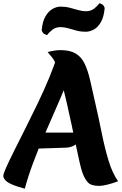

<svg xmlns="http://www.w3.org/2000/svg" viewBox="-39 -1108 735 1161"><path d="M399 -711Q386 -659 358 -590Q330 -521 295.5 -443Q261 -365 225.5 -282.5Q190 -200 160 -119.5Q130 -39 111 33Q59 19 30.5 6Q2 -7 -8.5 -20Q-19 -33 -19 -44Q-19 -57 -0.5 -98Q18 -139 48.5 -200Q79 -261 116 -334.5Q153 -408 190.5 -486Q228 -564 259 -639Q290 -714 309 -777ZM459 -65Q452 -85 442 -128Q432 -171 420 -229.5Q408 -288 394 -353.5Q380 -419 365 -484.5Q350 -550 334.5 -608Q319 -666 304 -708Q291 -743 275 -762Q259 -781 249 -793Q270 -799 290.5 -802Q311 -805 326 -805Q384 -805 418.5 -784.5Q453 -764 472.5 -723.5Q492 -683 505.5 -625Q519 -567 535 -494Q558 -394 576.5 -302Q595 -210 618 -135Q641 -60 675 -12Q644 0 612.5 8Q581 16 559 16Q512 16 492.5 -5Q473 -26 459 -65ZM187 -306H456Q453 -278 440.5 -258Q428 -238 407 -227Q386 -216 358 -215L142 -208ZM246 -896Q236 -898 227 -904Q218 -910 213 -925Q218 -979 236.5 -1010Q255 -1041 279.5 -1054.5Q304 -1068 328 -1068Q357 -1068 383.5 -1061Q410 -1054 434.5 -1047Q459 -1040 480 -1040Q510 -1040 530.5 -1056Q551 -1072 561 -1088Q571 -1087 580.5 -1080.5Q590 -1074 594 -1059Q589 -1005 571 -974Q553 -943 528.5 -929.5Q504 -916 479 -916Q450 -916 423.5 -923Q397 -930 373.5 -937Q350 -944 327 -944Q298 -944 277.5 -928Q257 -912 246 -896Z"/></svg>

Font: Merienda ExtraBold
Style: Regular
Weight: 800
Designer: Eduardo Rodriguez Tunni
Foundry: Eduardo Rodriguez Tunni
Version: Version 2.001